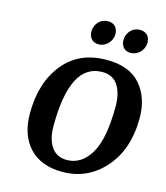

<svg xmlns="http://www.w3.org/2000/svg" viewBox="-127 -968 931 1076"><g transform="rotate(15 338.5 -430.0)"><path d="M318 -854Q340 -871 367 -871Q393 -871 410 -854Q424 -835 424 -813Q424 -776 395 -750Q372 -732 347 -732Q320 -732 304 -750Q290 -767 290 -791Q290 -828 318 -854ZM504 -854Q526 -871 552 -871Q577 -871 596 -854Q610 -835 610 -813Q610 -776 581 -750Q558 -732 532 -732Q505 -732 490 -750Q476 -767 476 -791Q476 -828 504 -854ZM677 -392Q677 -211 579.5 -100Q482 11 335 11Q212 11 144 -61Q76 -133 76 -259Q76 -438 166 -549Q256 -660 416 -660Q548 -660 612.5 -585Q677 -510 677 -392ZM530 -421Q530 -497 500 -542.5Q470 -588 409 -588Q222 -588 222 -225Q222 -148 253 -104Q284 -60 342 -60Q427 -60 478.5 -146Q530 -232 530 -421Z"/></g></svg>

Font: Arsenal
Style: Bold Italic
Weight: 700
Italic angle: -9.10001°
Designer: Andrij Shevchenko
Foundry: Stairsfor
Version: Version 2.001;PS 002.001;hotconv 1.0.88;makeotf.lib2.5.64775